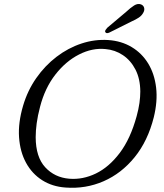

<svg xmlns="http://www.w3.org/2000/svg" viewBox="-20 -911 809 947"><path d="M514.5 -713.5Q579 -709 629.2 -679Q679.5 -649 710.8 -598Q742 -547 750 -479.2Q758 -411.5 738.5 -332.5Q709 -215.5 644 -135.5Q579 -55.5 490.8 -17Q402.5 21.5 303 14Q238 9.5 188 -22.2Q138 -54 108.5 -108Q79 -162 74 -233.8Q69 -305.5 94 -390Q116 -464.5 158.8 -525.8Q201.5 -587 258.8 -630.8Q316 -674.5 381.5 -696.2Q447 -718 514.5 -713.5ZM321.5 -29.5Q388 -24 452.8 -55.2Q517.5 -86.5 570.5 -156.5Q623.5 -226.5 654 -338Q663.5 -372.5 667.8 -403Q672 -433.5 672 -460Q671.5 -522.5 648.2 -567.8Q625 -613 586.2 -639Q547.5 -665 500 -669Q435 -675.5 369.8 -642.2Q304.5 -609 253 -543Q201.5 -477 177.5 -384Q166 -340.5 161 -303.2Q156 -266 156 -234Q156.5 -136.5 203 -86Q249.5 -35.5 321.5 -29.5ZM601.5 -852Q624 -873 641.5 -884Q659 -895 675 -889.5Q688 -884.5 691 -872.2Q694 -860 686 -847Q678.5 -833.5 664.2 -824Q650 -814.5 629.5 -805.5L518.5 -750Q504.5 -744 499.5 -752.5Q497 -757.5 500.5 -763Q504 -768.5 509 -774Z"/></svg>

Font: Fraunces 9pt S100 Light
Style: Italic
Weight: 300
Italic angle: -16°
Version: Version 1.000; ttfautohint (v1.8.3)